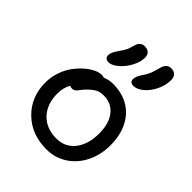

<svg xmlns="http://www.w3.org/2000/svg" viewBox="-220 -867 1047 1047"><g transform="rotate(45 303.0 -344.0)"><path d="M409.2 -526.9Q380.9 -526.9 380.9 -551.8Q380.9 -574.7 403.8 -606Q418.5 -627.4 426 -646.7Q433.6 -666 441.9 -698.2Q452.6 -741.2 487.8 -741.2Q508.8 -741.2 520.5 -729.2Q532.2 -717.3 532.2 -693.8Q532.2 -653.3 512.7 -614Q493.2 -574.7 464.4 -550.8Q435.5 -526.9 409.2 -526.9ZM222.2 -522Q208.5 -522 200.4 -529.1Q192.4 -536.1 192.9 -548.8Q192.9 -570.8 219.2 -606.9Q235.8 -629.9 242.9 -645Q250 -660.2 255.9 -684.1Q266.6 -724.1 299.8 -724.1Q321.3 -724.1 333.5 -712.9Q345.7 -701.7 345.2 -679.2Q345.2 -646 324.7 -608.6Q304.2 -571.3 275.1 -546.6Q246.1 -522 222.2 -522ZM317.9 53.2Q203.1 53.2 129.6 -18.6Q56.2 -90.3 56.2 -201.2Q56.2 -243.7 70.1 -283.7Q84 -323.7 105.5 -352.8Q127 -381.8 152.3 -403.8Q177.7 -425.8 201.9 -437Q226.1 -448.2 244.1 -448.2Q252.9 -448.2 263.2 -444.8Q293 -457 321.8 -457Q427.7 -457 488.8 -390.1Q549.8 -323.2 549.8 -209Q549.8 -135.3 519.5 -75Q489.3 -14.6 436 19.3Q382.8 53.2 317.9 53.2ZM145 -205.1Q145 -123.5 190.9 -75.2Q236.8 -26.9 314.9 -26.9Q381.3 -26.9 421.1 -77.4Q460.9 -127.9 460.9 -211.9Q460.9 -288.1 426.5 -332Q392.1 -376 332 -376Q303.2 -376 284.4 -365.7Q265.6 -355.5 242.2 -332Q232.9 -322.8 223.9 -311.3Q214.8 -299.8 210.4 -293.9Q206.1 -288.1 198.7 -283.9Q191.4 -279.8 182.1 -279.8Q170.9 -279.8 165 -284.2Q145 -250.5 145 -205.1Z"/></g></svg>

Font: Shantell Sans Bouncy
Style: Regular
Weight: 400
Designer: Stephen Nixon, Anya Danilova, Shantell Martin
Foundry: Arrow Type
Version: Version 1.006;[9816181b4]